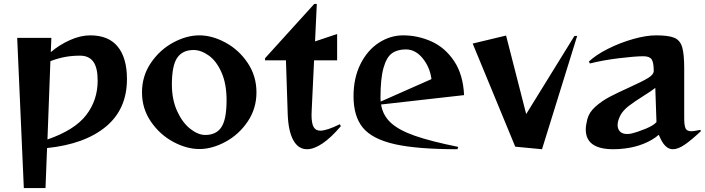

<svg xmlns="http://www.w3.org/2000/svg" viewBox="-20 -751 3609 983"><path d="M68 -557H243L240 -484Q283 -521 337.5 -545.5Q392 -570 442 -570Q536 -570 583 -512Q630 -454 630 -346Q630 -192 522 -102.5Q414 -13 221 7L213 212H102ZM480 -338Q480 -405 457.5 -435.5Q435 -466 390 -466Q349 -466 313.5 -459.5Q278 -453 238 -438L223 -37Q362 -85 421 -161.5Q480 -238 480 -338Z M707 -278Q707 -362 752.5 -429Q798 -496 866.5 -533Q935 -570 1001 -570Q1066 -570 1134.5 -533Q1203 -496 1248 -429Q1293 -362 1293 -278Q1293 -195 1248 -128.5Q1203 -62 1134.5 -25Q1066 12 1001 12Q935 12 866.5 -25Q798 -62 752.5 -128.5Q707 -195 707 -278ZM1031 -60Q1087 -60 1113.5 -100Q1140 -140 1140 -238Q1140 -322 1114 -380.5Q1088 -439 1048.5 -467Q1009 -495 971 -495Q915 -495 887.5 -455.5Q860 -416 860 -318Q860 -241 887 -182Q914 -123 954 -91.5Q994 -60 1031 -60Z M1453 -168 1444 -442H1337V-453L1589 -731H1602L1593 -539L1706 -577V-442H1588L1576 -190L1575 -163Q1575 -120 1585.5 -101Q1596 -82 1620 -82Q1653 -82 1720 -115L1725 -105Q1675 -46 1631 -16.5Q1587 13 1552 13Q1507 13 1481.5 -33.5Q1456 -80 1453 -168Z M1790 -258Q1790 -352 1825.5 -423Q1861 -494 1919.5 -532Q1978 -570 2044 -570Q2119 -570 2188.5 -539Q2258 -508 2304.5 -439Q2351 -370 2356 -264L1931 -216Q1940 -160 1981.5 -122Q2023 -84 2105 -55.5Q2187 -27 2326 1L2322 13Q2115 13 2000.5 -13Q1886 -39 1838 -97Q1790 -155 1790 -258ZM1929 -231 2189 -346Q2181 -407 2144 -452.5Q2107 -498 2058 -498Q2014 -498 1986.5 -478Q1959 -458 1943.5 -403.5Q1928 -349 1928 -250Q1928 -237 1929 -231Z M2618 0 2400 -528 2571 -569 2674 -167 2921 -567H2935L2755 13Z M2979 -88Q2979 -109 2987 -141Q2996 -176 3028.5 -205Q3061 -234 3101 -255Q3141 -276 3203 -304Q3267 -333 3297 -351Q3327 -369 3327 -388Q3327 -432 3316 -447.5Q3305 -463 3274 -463Q3232 -463 3149.5 -453Q3067 -443 3000 -426L2995 -436Q3031 -470 3092.5 -501Q3154 -532 3221 -551Q3288 -570 3339 -570Q3403 -570 3432.5 -557.5Q3462 -545 3472.5 -510Q3483 -475 3483 -399V-146Q3483 -108 3490 -93.5Q3497 -79 3520 -79Q3532 -79 3565 -86L3569 -80Q3519 -33 3485 -10Q3451 13 3425 13Q3403 13 3385.5 -5Q3368 -23 3353 -61Q3322 -34 3276.5 -15.5Q3231 3 3180 9Q3151 13 3120 13Q2979 13 2979 -88ZM3190 -65Q3204 -65 3211 -67Q3245 -75 3286 -92Q3327 -109 3341 -126L3335 -301Q3318 -287 3273 -259Q3227 -230 3198.5 -208Q3170 -186 3156 -160Q3142 -132 3142 -111Q3142 -90 3154.5 -77.5Q3167 -65 3190 -65Z"/></svg>

Font: Tiejili SC
Style: Regular
Weight: 400
Designer: Buernia
Foundry: Ershou Xiaoxi Press
Version: Version 1.100